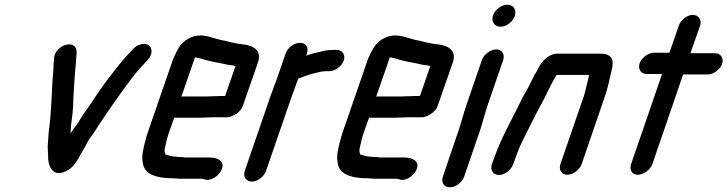

<svg xmlns="http://www.w3.org/2000/svg" viewBox="-20 -702 3076 812"><path d="M209 -459C207 -442 206 -427 206 -409C198 -328 199 -249 189 -167C185 -142 185 -124 183 -102C180 -76 184 -49 184 -27C187 3 203 46 255 24C294 7 306 -23 329 -63C341 -82 353 -110 367 -127C386 -152 395 -171 414 -197C430 -221 448 -248 463 -269C506 -328 545 -387 593 -436L604 -448C627 -472 624 -499 610 -510C592 -524 559 -513 543 -495L532 -483C518 -468 512 -462 500 -448L482 -426C440 -374 402 -323 365 -265C349 -242 326 -211 313 -187C301 -170 289 -155 278 -137C280 -153 279 -166 282 -184C286 -211 287 -224 289 -249L290 -283C293 -330 296 -390 301 -436C301 -464 312 -494 293 -508C266 -528 213 -498 209 -459Z M850 -294H756C753 -294 750 -294 747 -293L801 -449C802 -451 802 -455 805 -460C818 -456 828 -456 840 -451C873 -441 910 -436 944 -428L961 -426C965 -425 969 -424 974 -423H976L932 -296H913C900 -296 865 -294 850 -294ZM882 -206H936C947 -205 959 -209 975 -218C991 -227 1002 -240 1008 -257L1072 -441C1087 -490 1050 -511 1003 -515L987 -517L972 -520C953 -523 934 -530 914 -533C885 -539 861 -552 826 -552C791 -552 756 -531 738 -503C730 -491 717 -465 711 -449L605 -142C601 -129 597 -118 595 -108C585 -70 578 -40 584 -14C589 35 641 52 712 52C723 52 731 54 742 54H834C839 54 842 56 846 57C869 65 900 45 912 25C939 -18 903 -36 865 -36H764C757 -37 751 -38 743 -38C739 -38 734 -38 728 -39C708 -39 694 -45 679 -49C678 -54 674 -65 677 -74C682 -96 686 -118 695 -143L717 -205C720 -204 722 -204 725 -204H819C834 -204 868 -206 882 -206Z M1188 -476 1153 -374C1144 -349 1132 -318 1123 -293L1015 21C1007 45 1021 66 1045 66C1069 66 1097 45 1105 21L1214 -295C1222 -318 1233 -347 1241 -369C1263 -378 1293 -389 1317 -394C1327 -396 1338 -400 1348 -400C1353 -401 1358 -401 1363 -401H1373C1397 -401 1426 -422 1434 -446C1442 -470 1428 -491 1404 -491H1394C1387 -491 1381 -491 1375 -490C1367 -490 1357 -489 1347 -486C1322 -481 1298 -475 1275 -467L1278 -476C1287 -501 1274 -521 1249 -521C1224 -521 1197 -501 1188 -476Z M1674 -294H1580C1577 -294 1574 -294 1571 -293L1625 -449C1626 -451 1626 -455 1629 -460C1642 -456 1652 -456 1664 -451C1697 -441 1734 -436 1768 -428L1785 -426C1789 -425 1793 -424 1798 -423H1800L1756 -296H1737C1724 -296 1689 -294 1674 -294ZM1706 -206H1760C1771 -205 1783 -209 1799 -218C1815 -227 1826 -240 1832 -257L1896 -441C1911 -490 1874 -511 1827 -515L1811 -517L1796 -520C1777 -523 1758 -530 1738 -533C1709 -539 1685 -552 1650 -552C1615 -552 1580 -531 1562 -503C1554 -491 1541 -465 1535 -449L1429 -142C1425 -129 1421 -118 1419 -108C1409 -70 1402 -40 1408 -14C1413 35 1465 52 1536 52C1547 52 1555 54 1566 54H1658C1663 54 1666 56 1670 57C1693 65 1724 45 1736 25C1763 -18 1727 -36 1689 -36H1588C1581 -37 1575 -38 1567 -38C1563 -38 1558 -38 1552 -39C1532 -39 1518 -45 1503 -49C1502 -54 1498 -65 1501 -74C1506 -96 1510 -118 1519 -143L1541 -205C1544 -204 1546 -204 1549 -204H1643C1658 -204 1692 -206 1706 -206Z M2018 -448 1955 -265C1938 -217 1928 -170 1910 -123L1853 45C1844 70 1858 90 1883 90C1908 90 1934 70 1943 45L2000 -121C2018 -168 2028 -217 2045 -265L2108 -448C2116 -472 2103 -493 2079 -493C2055 -493 2026 -472 2018 -448ZM2065 -637C2056 -611 2071 -589 2097 -589C2122 -589 2148 -609 2157 -634C2166 -660 2152 -682 2126 -682C2101 -682 2074 -662 2065 -637Z M2150 -7 2160 -34C2162 -39 2164 -47 2169 -58C2172 -68 2176 -77 2180 -85C2199 -126 2224 -174 2244 -214C2261 -249 2284 -286 2299 -321C2309 -342 2320 -362 2332 -382C2332 -383 2333 -384 2334 -385H2471C2471 -383 2469 -375 2469 -373L2463 -349C2458 -331 2455 -312 2448 -292L2350 -8C2342 16 2355 37 2379 37C2403 37 2432 16 2440 -8L2537 -291C2551 -331 2559 -371 2567 -407C2579 -452 2565 -475 2519 -475H2343C2305 -478 2273 -447 2256 -413C2255 -411 2254 -408 2252 -404C2244 -392 2239 -382 2233 -370C2227 -357 2219 -344 2213 -330L2206 -318C2197 -303 2183 -277 2175 -259C2140 -187 2098 -115 2070 -34L2060 -7C2052 17 2066 38 2090 38C2114 38 2142 17 2150 -7Z M2851 -594 2811 -479H2746C2722 -479 2693 -458 2685 -434C2677 -410 2691 -389 2715 -389H2780L2649 -8C2641 16 2653 37 2677 37C2701 37 2731 16 2739 -8L2869 -387H2973C2997 -387 3026 -408 3034 -432C3042 -456 3028 -477 3004 -477H2900L2941 -594C2949 -618 2934 -639 2910 -639C2886 -639 2859 -618 2851 -594Z"/></svg>

Font: Electronic
Style: BlkSuIt
Weight: 900
Version: Version 1.011